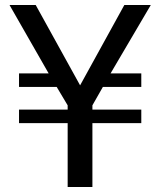

<svg xmlns="http://www.w3.org/2000/svg" viewBox="-20 -749 642 769"><path d="M251 -255.9H56.2V-310.1H251V-327.1L207 -400.9H56.2V-455.1H174.8L18.1 -729H123L300.8 -407.2L478 -729H584L422.9 -455.1H545.9V-400.9H392.1L350.1 -327.1V-310.1H545.9V-255.9H350.1V0H251Z"/></svg>

Font: Vazir Code Hack
Style: Code-Hack
Weight: 400
Foundry: DejaVu fonts team - Redesigned by Saber Rastikerdar
Version: Version 1.1.2